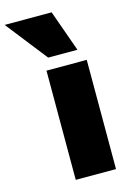

<svg xmlns="http://www.w3.org/2000/svg" viewBox="-238 -903 665 995"><g transform="rotate(-15 94.0 -405.5)"><path d="M144 -841H-108L66 -619H223ZM40 -556V30H256V-556Z"/></g></svg>

Font: Repo ExtraBlack
Style: Regular
Weight: 400
Designer: Stefan Peev
Foundry: Context Ltd
Version: Version 001.502